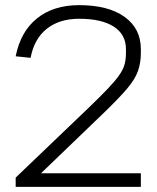

<svg xmlns="http://www.w3.org/2000/svg" viewBox="-20 -727 610 747"><path d="M41 -36 321 -304Q369 -350 398.5 -381Q428 -412 443.5 -434Q459 -456 464.5 -476Q470 -496 470 -520V-536Q470 -593 422.5 -623.5Q375 -654 288 -654Q211 -654 162 -615Q113 -576 99 -502L41 -508Q60 -604 124 -655.5Q188 -707 288 -707Q401 -707 464.5 -661.5Q528 -616 528 -536V-521Q528 -482 516.5 -450Q505 -418 474 -381.5Q443 -345 385 -289L96 -11L79 -53H528V0H41Z"/></svg>

Font: Pathway Extreme 8pt Thin 12pt Thin
Style: Regular
Weight: 250
Version: Version 1.001;gftools[0.9.26]